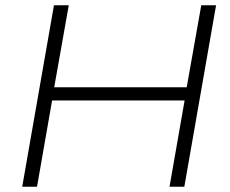

<svg xmlns="http://www.w3.org/2000/svg" viewBox="-20 -706 871 726"><path d="M64 0 184 -686H240L185 -376H686L741 -686H797L677 0H621L678 -326H177L120 0Z"/></svg>

Font: Archivo SemiExpanded Thin
Style: Italic
Weight: 250
Width: 6
Italic angle: -10°
Designer: Hector Gatti
Foundry: Omnibus-Type
Version: Version 2.001